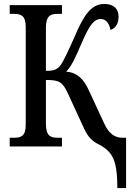

<svg xmlns="http://www.w3.org/2000/svg" viewBox="-20 -740 673 970"><path d="M573 210H617V-44H599C558 -44 529 -67 506 -117L430 -281C404 -340 370 -374 314 -378C342 -406 359 -445 395 -528C430 -608 453 -644 489 -644C518 -644 533 -618 538 -589C561 -595 579 -618 579 -656C579 -693 557 -720 507 -720C440 -720 402 -661 358 -557C326 -485 302 -433 287 -412C271 -392 259 -382 212 -382V-600C212 -661 236 -670 272 -670H293V-714H29V-670H50C86 -670 110 -661 110 -604V-109C110 -52 86 -44 50 -44H29V0H293V-44H272C236 -44 212 -53 212 -114V-336C280 -336 296 -326 323 -268L405 -90C426 -45 448 -25 482 -9C551 29 572 71 573 210Z"/></svg>

Font: Noto Serif Condensed Medium
Style: Regular
Weight: 500
Width: 3
Designer: Monotype Design Team
Foundry: Monotype Imaging Inc.
Version: Version 2.015